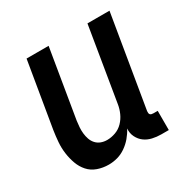

<svg xmlns="http://www.w3.org/2000/svg" viewBox="-126 -637 752 762"><g transform="rotate(-30 250.0 -256.0)"><path d="M163 8Q136 8 112 -0.5Q88 -9 72 -27Q56 -45 47.5 -68.5Q39 -92 35.5 -117.5Q32 -143 34 -169Q36 -195 40 -221L90 -520H191L139 -207Q137 -193 136 -178.5Q135 -164 136.5 -150Q138 -136 142.5 -123Q147 -110 156 -100Q165 -90 178 -85Q191 -80 206 -80Q225 -80 244.5 -87Q264 -94 278.5 -109Q293 -124 301.5 -143Q310 -162 313 -181L369 -520H470L400 -100Q400 -96 400 -92Q400 -88 402.5 -85Q405 -82 409 -81Q413 -80 418 -80H437V8H403Q382 8 362.5 3.5Q343 -1 328 -12Q313 -23 304 -41Q295 -59 297 -80Q287 -61 273 -44.5Q259 -28 241 -15.5Q223 -3 203 2.5Q183 8 163 8Z"/></g></svg>

Font: Iosevka Semibold
Style: Italic
Weight: 600
Italic angle: -9°
Monospace: yes
Designer: Belleve Invis
Foundry: Belleve Invis
Version: Version 32.5.0; ttfautohint (v1.8.4)